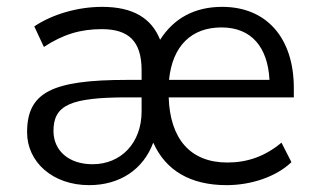

<svg xmlns="http://www.w3.org/2000/svg" viewBox="-20 -531 922 560"><path d="M240 9C330 9 398 -37 427 -115C463 -34 535 9 641 9C712 9 785 -15 830 -58L801 -115C752 -74 700 -57 643 -57C535 -57 476 -126 472 -247H837V-274C837 -421 757 -511 628 -511C548 -511 487 -478 447 -415C422 -478 368 -511 278 -511C206 -511 132 -489 80 -454L108 -394C164 -431 215 -446 277 -446C355 -446 393 -411 393 -326V-298H351C130 -298 59 -261 59 -145C59 -59 133 9 240 9ZM136 -149C136 -224 184 -247 352 -247H393V-206C393 -114 333 -52 250 -52C180 -52 136 -92 136 -149ZM473 -298C483 -398 539 -451 626 -451C713 -451 761 -394 766 -298Z"/></svg>

Font: Poppy and Pepper
Style: Regular
Weight: 400
Designer: Thy Ha
Foundry: Thy Ha
Version: Version 0.001;Glyphs 3.2 (3227)